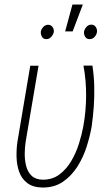

<svg xmlns="http://www.w3.org/2000/svg" viewBox="-20 -819 493 849"><path d="M113.8 -528.3H150.4L93.3 -191.4Q89.8 -168.5 89.4 -140.4Q88.9 -112.3 95.5 -85.7Q102.1 -59.1 119.4 -42.2Q136.7 -25.4 168 -24.4Q210.9 -23.9 242.2 -47.1Q273.4 -70.3 294.9 -106.7Q316.4 -143.1 329.1 -183.8Q341.8 -224.6 348.1 -258.8Q360.4 -325.7 360.8 -394.3Q361.3 -462.9 349.1 -528.8H388.7Q395.5 -483.9 396.7 -439Q397.9 -394 394.8 -349.1Q391.6 -304.2 385.3 -259.3Q377.9 -216.8 363 -169.9Q348.1 -123 322 -82Q295.9 -41 258.1 -15.1Q220.2 10.7 167 10.3Q125 9.3 100.3 -9.8Q75.7 -28.8 64.9 -58.8Q54.2 -88.9 53.2 -124.3Q52.2 -159.7 57.1 -192.4ZM268.1 -680.2 300.3 -798.8H346.2L301.3 -680.2ZM160.6 -679.2Q162.1 -689.5 170.9 -699.2Q179.7 -709 191.9 -709.5Q205.6 -709.5 212.6 -699.2Q219.7 -689 217.8 -677.2Q215.8 -666.5 206.8 -656.2Q197.8 -646 185.1 -646Q171.9 -645.5 165.5 -656.5Q159.2 -667.5 160.6 -679.2ZM351.6 -679.2Q353.5 -689.5 362.1 -699.7Q370.6 -710 384.3 -710Q397 -710 403.8 -699.2Q410.6 -688.5 408.7 -676.8Q407.2 -666 398.4 -656Q389.6 -646 376.5 -646Q363.3 -645.5 356.7 -656.2Q350.1 -667 351.6 -679.2Z"/></svg>

Font: Roboto Condensed ExtraLight
Style: Italic
Weight: 250
Italic angle: -12°
Designer: Christian Robertson
Foundry: Google
Version: Version 3.008; 2023